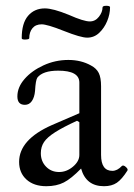

<svg xmlns="http://www.w3.org/2000/svg" viewBox="-20 -632 461 663"><path d="M140 11Q97 11 71.5 -12Q46 -35 46 -73Q46 -150 159 -200L254 -241V-347Q254 -388 181 -388Q128 -388 109 -364Q103 -355 101 -318Q99 -296 90 -283Q81 -270 66 -270Q40 -270 40 -299Q40 -331 65 -359.5Q90 -388 130.5 -406.5Q171 -425 216 -425Q260 -425 294 -406Q313 -396 321 -380Q329 -364 329 -334V-97Q329 -42 368 -42Q385 -42 401 -59Q406 -63 414.5 -55.5Q423 -48 420 -43Q401 -13 383.5 -1Q366 11 339 11Q277 11 260 -50Q226 -15 200.5 -2Q175 11 140 11ZM184 -38Q210 -38 232 -56.5Q254 -75 254 -97V-210L246 -215Q198 -193 170.5 -175.5Q143 -158 132 -141.5Q121 -125 121 -103Q121 -75 139 -56.5Q157 -38 184 -38ZM281 -502Q259 -502 201 -525Q171 -537 152 -542.5Q133 -548 124 -548Q103 -548 92 -534.5Q81 -521 81 -500Q81 -496 68 -495.5Q55 -495 55 -500Q55 -552 77 -577.5Q99 -603 135 -603Q149 -603 169.5 -597.5Q190 -592 217 -581Q244 -569 262 -563.5Q280 -558 290 -558Q309 -558 321.5 -574Q334 -590 334 -606Q334 -612 347 -612Q360 -612 360 -607Q360 -583 350 -559Q340 -535 322.5 -518.5Q305 -502 281 -502Z"/></svg>

Font: Junicode SmExp
Style: Regular
Weight: 400
Width: 6
Designer: Peter S. Baker
Version: Version 2.205; ttfautohint (v1.8.4)